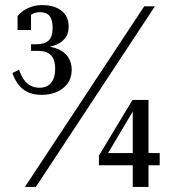

<svg xmlns="http://www.w3.org/2000/svg" viewBox="-20 -735 678 755"><path d="M136 -390Q115 -390 99 -399Q83 -408 72.5 -424Q62 -440 55 -461L29 -448Q37 -423 52 -403Q67 -383 89.5 -372.5Q112 -362 144 -362Q177 -362 203.5 -373.5Q230 -385 246 -407Q262 -429 262 -461Q262 -487 249.5 -508Q237 -529 209.5 -541.5Q182 -554 136 -554L128 -547Q163 -547 190 -555Q217 -563 233.5 -581.5Q250 -600 250 -630Q250 -672 221 -693.5Q192 -715 147 -715Q123 -715 104 -708.5Q85 -702 71.5 -692.5Q58 -683 49 -672V-617H102V-689Q96 -688 92 -683.5Q88 -679 86.5 -672Q85 -665 84 -656Q91 -668 103.5 -677.5Q116 -687 138 -687Q163 -687 175 -672Q187 -657 187 -626Q187 -590 171 -575.5Q155 -561 123 -561H102V-535H129Q154 -535 169 -526.5Q184 -518 190.5 -502Q197 -486 197 -465Q197 -429 181 -409.5Q165 -390 136 -390ZM547 -710H589L121 0H78ZM369 -85V-123L501 -342H531L512 -313L393 -113L392 -133H608V-85ZM564 0H502V-313L512 -342H564Z"/></svg>

Font: Roboto Serif 120pt ExtraCondensed
Style: Regular
Weight: 400
Width: 2
Designer: Greg Gazdowicz
Foundry: Commercial Type
Version: Version 1.008